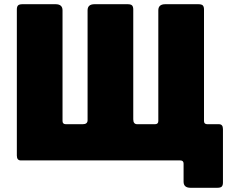

<svg xmlns="http://www.w3.org/2000/svg" viewBox="-20 -762 1124 912"><path d="M79 0Q60 0 60 -23V-717Q60 -730 65.5 -736Q71 -742 87 -742H244Q277 -742 277 -713V-187Q277 -172 293 -172H373Q396 -172 396 -191V-713Q396 -742 429 -742H586Q602 -742 607.5 -736Q613 -730 613 -717V-195Q613 -172 632 -172H716Q732 -172 732 -187V-713Q732 -742 765 -742H922Q938 -742 943.5 -736Q949 -730 949 -717V-23Q949 0 930 0ZM885 130Q852 130 852 101V15Q852 0 836 0H772L949 -187Q949 -172 965 -172H1020Q1039 -172 1039 -149V105Q1039 118 1033.5 124Q1028 130 1012 130Z"/></svg>

Font: Libre Franklin Black
Style: Regular
Weight: 900
Designer: Pablo Impallari, Rodrigo Fuenzalida, Nhung Nguyen
Foundry: Impallari Type
Version: Version 3.000